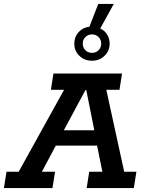

<svg xmlns="http://www.w3.org/2000/svg" viewBox="-51 -957 733 977"><path d="M-31 0 -18 -83H44L275 -500H208L221 -583H570L557 -500H490L581 -83H643L630 0H390L403 -83H470L437 -245L469 -216H213L250 -248L162 -83H229L216 0ZM257 -263 243 -294H455L435 -263L388 -499H384ZM417 -648Q379 -648 353 -673Q327 -698 327 -735Q327 -769 348.5 -793Q370 -817 404 -821L449 -937H528L459 -812Q481 -802 494 -781.5Q507 -761 507 -735Q507 -698 481 -673Q455 -648 417 -648ZM417 -688Q437 -688 450.5 -701.5Q464 -715 464 -735Q464 -755 450.5 -768.5Q437 -782 417 -782Q397 -782 383.5 -768.5Q370 -755 370 -735Q370 -715 383.5 -701.5Q397 -688 417 -688Z"/></svg>

Font: Rokkitt SemiBold
Style: Italic
Weight: 600
Italic angle: -9°
Designer: Vernon Adams
Foundry: Vernon Adams
Version: Version 3.103